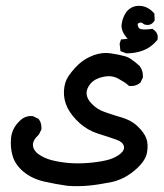

<svg xmlns="http://www.w3.org/2000/svg" viewBox="-20 -460 557 654"><path d="M209.5 172.9Q168 167 129.4 158.2Q88.4 148.4 60.1 125Q31.7 101.1 22.9 70.8Q14.6 42 17.6 10.3Q21 -22.9 45.9 -46.9Q64.9 -66.9 90.8 -64.5H92.3L93.8 -63.5L108.4 -56.6L110.8 -55.7L112.3 -53.7Q122.1 -41 121.1 -21V-19L120.1 -17.1L113.3 -3.4L112.3 -2L111.3 -0.5Q91.3 17.6 92.3 34.9Q93.3 52.2 110.8 64.9Q130.4 79.1 157.2 85.9Q185.1 92.8 214.6 95.2Q244.1 97.7 278.1 95.2Q312 92.8 342.3 85.9Q348.1 84.5 353.8 82.8Q359.4 81.1 364.3 78.9Q369.1 76.7 373.5 74.5Q377.9 72.3 382.1 69.6Q386.2 66.9 389.6 64Q405.3 51.3 401.9 37.6Q397.9 22.9 376 15.6Q349.6 6.3 315.4 -4.4Q279.3 -15.6 252 -40Q224.6 -64.5 210.4 -91.8Q196.3 -120.1 197.8 -150.1Q199.2 -180.2 213.9 -201.7Q218.8 -208.5 224.1 -215.3Q229.5 -222.2 235.6 -228.8Q241.7 -235.4 248.5 -241.7Q270 -261.2 299.3 -272Q329.1 -282.7 357.4 -278.3Q383.8 -274.4 403.3 -269Q409.2 -267.6 415.3 -264.9Q421.4 -262.2 427.7 -257.8Q434.1 -253.4 440.7 -248Q447.3 -242.7 455.1 -235.8L455.6 -235.4L456.1 -234.4Q467.8 -218.8 466.8 -197.8V-195.8L465.8 -193.8L459 -180.2L458 -178.2L456.5 -177.2Q442.9 -166 423.3 -167H419.9L417 -169.4Q412.1 -174.3 403.1 -180.2Q394 -186 382.3 -192.4Q359.9 -204.6 331.5 -198.2Q303.2 -192.4 288.1 -174.8Q273.9 -157.7 274.9 -140.6Q275.4 -132.3 279.8 -123.5Q284.2 -114.7 293 -106Q311 -87.4 335 -79.1Q343.3 -76.2 352.5 -73Q361.8 -69.8 371.8 -66.7Q381.8 -63.5 392.6 -60.5Q426.8 -50.8 449 -29.5Q471.2 -8.3 478.5 11.7Q485.8 32.2 480.5 61Q474.6 90.3 438.5 120.6Q432.6 125.5 426.5 129.9Q420.4 134.3 414.3 138.2Q408.2 142.1 401.9 145.3Q395.5 148.4 388.9 151.1Q382.3 153.8 375.7 156Q369.1 158.2 362.3 159.7Q343.3 163.6 324 166.7Q304.7 169.9 285.6 171.9Q247.1 175.8 210 172.9ZM408.7 -278.8 396 -283.7 390.1 -286.1 389.6 -292 387.7 -309.6V-311.5L388.2 -313.5L390.1 -319.3L392.1 -325.7L398.4 -326.2Q399.9 -326.2 401.6 -326.4Q403.3 -326.7 405 -326.9Q406.7 -327.1 408.4 -327.4Q410.2 -327.6 411.9 -327.6Q413.6 -327.6 415 -328.1Q403.3 -340.3 397.9 -353Q392.6 -365.7 394.5 -378.9Q395.5 -385.3 397 -390.6Q398.4 -396 400.4 -400.9Q402.3 -405.8 404.8 -410.2Q407.2 -414.6 409.9 -418.5Q412.6 -422.4 416 -425.3Q433.1 -441.9 458.5 -439.9Q483.9 -438 503.4 -416.5L505.9 -414.1V-410.6L506.8 -394V-390.6L505.4 -388.2Q493.7 -370.6 473.1 -376.5L470.7 -377L469.2 -378.4Q464.8 -382.3 460.9 -383.1Q457 -383.8 453.6 -381.8Q450.7 -380.9 450 -380.1Q449.2 -379.4 449 -377.7Q448.7 -376 449.2 -373.5Q450.7 -368.2 452.9 -365.2Q455.1 -362.3 458.5 -361.3Q462.4 -359.9 471.4 -359.6Q480.5 -359.4 495.6 -361.3L499.5 -361.8L502.4 -359.4Q520.5 -347.2 516.6 -326.2L516.1 -323.7L514.2 -321.8Q507.3 -314 500 -307.6Q492.7 -301.3 484.4 -296.4Q476.1 -291.5 467.3 -288.1Q441.4 -278.3 412.1 -278.3H410.2Z"/></svg>

Font: NaikaiFont
Style: Bold
Weight: 700
Version: Version 1.89